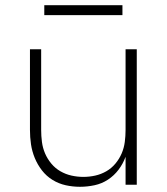

<svg xmlns="http://www.w3.org/2000/svg" viewBox="-20 -709 640 737"><path d="M287 8Q259 8 232 2Q205 -4 181.5 -18.5Q158 -33 141 -55Q124 -77 113.5 -102.5Q103 -128 99 -155Q95 -182 95 -210V-520H138V-210Q138 -187 141 -164Q144 -141 153 -120Q162 -99 177 -81Q192 -63 212 -51.5Q232 -40 254.5 -35Q277 -30 300 -30Q323 -30 345.5 -35Q368 -40 388 -51.5Q408 -63 423 -81Q438 -99 447 -120Q456 -141 459 -164Q462 -187 462 -210V-520H505V0H462V-107Q452 -80 435 -57.5Q418 -35 394.5 -19.5Q371 -4 343 2Q315 8 287 8ZM450 -651H150V-689H450Z"/></svg>

Font: Zed Sans Extralight Extended
Style: Regular
Weight: 200
Width: 7
Designer: Belleve Invis
Foundry: Belleve Invis
Version: Version 1.0.0; ttfautohint (v1.8.4)